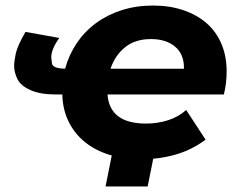

<svg xmlns="http://www.w3.org/2000/svg" viewBox="-20 -567 862 693"><path d="M182 -226Q125 -226 89.5 -242Q54 -258 42.5 -282.2Q31 -306.5 31 -330Q31 -343.5 36.5 -371.8Q42 -400 72 -452L194 -430Q165 -389.5 165 -360Q165 -356 167.5 -338Q170 -320 215 -319Q229 -370 257.5 -412Q286 -454 327 -484Q368 -514 420 -530.5Q472 -547 532 -547Q593 -547 642.5 -530Q692 -513 726.5 -482.5Q761 -452 779.5 -408Q798 -364 798 -310Q798 -287 795.5 -266.5Q793 -246 788 -226H368Q376 -121 507 -121Q549 -121 586.5 -133Q624 -145 652 -170L722 -63Q673 -26 613.5 -9Q554 8 490 8Q426 8 374 -8.5Q322 -25 285 -55.5Q248 -86 227 -129.5Q206 -173 205 -226ZM644 -319Q644 -320.5 644 -322Q644 -372 611.5 -399Q579 -426 525 -426Q468 -426 431.5 -396.5Q395 -367 379 -319ZM513 106H361L388 -29H540Z"/></svg>

Font: Argentum Sans SemiBold
Style: Italic
Weight: 600
Italic angle: -11°
Designer: Julieta Ulanovsky (font), Cristiano Sobral (main changes and remaster)
Foundry: Julieta Ulanovsky (font), Cristiano Sobral (main changes and remaster)
Version: Version 2.007;June 15, 2022;FontCreator 14.0.0.2814 64-bit; 